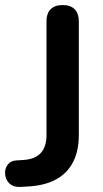

<svg xmlns="http://www.w3.org/2000/svg" viewBox="-34 -733 408 760"><path d="M46 7Q18 8 2 -8Q-14 -24 -14 -49Q-14 -68 -2.5 -82.5Q9 -97 31 -98L61 -100Q105 -103 127.5 -127.5Q150 -152 150 -198V-648Q150 -680 166.5 -696.5Q183 -713 214 -713Q245 -713 261.5 -696.5Q278 -680 278 -648V-199Q278 -136 255.5 -92Q233 -48 189 -23.5Q145 1 80 5Z"/></svg>

Font: Nunito ExtraLight
Style: Bold
Weight: 700
Version: Version 3.602